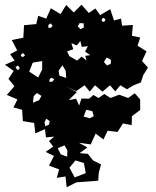

<svg xmlns="http://www.w3.org/2000/svg" viewBox="-20 -573 663 815"><path d="M304 201 263 222 258 176 221 182 231 146 188 130 209 89 174 72 206 49 188 26 210 7 175 10 171 -25 130 -7 125 -51 77 -59 74 -107 37 -117 54 -151 9 -170 41 -207 16 -238 38 -272 1 -298 42 -316 23 -343 53 -359 30 -403 79 -413 82 -466 134 -471 142 -506 176 -494 196 -538 237 -513 261 -552 293 -520 326 -553 357 -518 385 -537 405 -509 448 -534 464 -486 494 -494 498 -464 544 -467 540 -421 575 -414 564 -379 602 -355 583 -314 608 -286 588 -254 578 -223 547 -211 519 -194 491 -211 469 -185 447 -211 415 -184 383 -211 361 -184 339 -211 303 -186 263 -204 306 -182 272 -148 303 -154 316 -125 326 -155 358 -154 377 -170 398 -157 423 -174 449 -157 486 -171 524 -157 552 -177 575 -151V-106L540 -80L539 -42L502 -49L479 -13L437 -18L419 19L386 -6L365 40L315 33L351 53L318 77L353 80L375 108L409 125L399 161L397 194ZM419 -498 411 -490 414 -481H423L428 -490ZM335 -474 318 -475 310 -461 322 -449 336 -457ZM203 -463 196 -474 185 -467 186 -454 197 -456ZM307 -316 327 -333 347 -316 342 -336 363 -339 341 -354 353 -377 327 -374 321 -399 306 -380 283 -390 291 -364 265 -355 274 -335ZM80 -347 71 -344 68 -335 77 -331 86 -337ZM451 -319 433 -329 421 -310 434 -295 450 -302ZM159 -314 119 -307 104 -269 142 -244 159 -278ZM259 -272 245 -296 229 -273 232 -252 261 -242ZM56 -295 46 -288 52 -278 61 -277 63 -286ZM198 -243 191 -238 189 -226H202L210 -237ZM137 -178 123 -165 120 -137 146 -148 156 -166ZM372 -101 346 -107 335 -78 361 -71 378 -80ZM191 -59 176 -69 169 -53 172 -37 188 -44ZM254 44 225 56 238 82 265 92 266 65ZM336 119 300 108 275 139 297 180 344 162Z"/></svg>

Font: Rubik Gemstones
Style: Regular
Weight: 400
Designer: Hubert and Fischer, NaN
Foundry: Hubert and Fischer, NaN
Version: Version 2.200